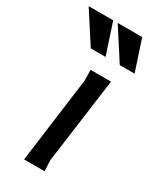

<svg xmlns="http://www.w3.org/2000/svg" viewBox="-247 -794 705 854"><g transform="rotate(30 105.5 -367.0)"><path d="M139 0H34L92 -438L91 -493H196L137 -57ZM217 -734 269 -576H193L91 -734ZM68 -734 120 -576H44L-58 -734Z"/></g></svg>

Font: Rosario SemiBold
Style: Italic
Weight: 600
Italic angle: -8.05°
Designer: Hector Gatti
Foundry: Omnibus Type
Version: Version 1.101; ttfautohint (v1.8.1.43-b0c9)